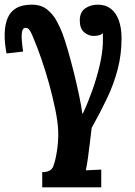

<svg xmlns="http://www.w3.org/2000/svg" viewBox="-42 -548 579 823"><path d="M139 255V190Q177 190 186.5 164.5Q196 139 202 100Q209 54 207.5 14Q206 -26 195 -79Q183 -137 168 -190.5Q153 -244 135.5 -295Q118 -346 98 -393Q90 -413 82 -422Q74 -431 63 -428Q52 -424 51 -399.5Q50 -375 57 -327L-14 -319Q-23 -365 -22 -403.5Q-21 -442 -9.5 -470Q2 -498 27.5 -513Q53 -528 94 -528Q135 -528 160.5 -507Q186 -486 201.5 -457Q217 -428 226 -404Q237 -374 250 -329Q263 -284 275.5 -233.5Q288 -183 297.5 -137Q307 -91 311 -61H313Q335 -108 353.5 -160Q372 -212 384.5 -264.5Q397 -317 399 -363Q399 -374 399 -385Q399 -396 399 -406Q392 -399 381 -396.5Q370 -394 359 -394Q337 -394 318.5 -410Q300 -426 300 -460Q300 -496 323 -512Q346 -528 378 -528Q410 -528 432.5 -511Q455 -494 467 -461.5Q479 -429 479 -383Q479 -314 462.5 -251Q446 -188 417 -127Q388 -66 351 0Q347 33 343 66Q339 99 335 128.5Q331 158 326 182L392 179V255Z"/></svg>

Font: Lora
Style: Italic
Weight: 400
Italic angle: -3°
Designer: Olga Karpushina, Alexei Vanyashin (Cyrillic)
Foundry: Cyreal
Version: Version 3.008